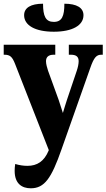

<svg xmlns="http://www.w3.org/2000/svg" viewBox="-20 -777 574 1035"><path d="M270 -606C370 -606 430 -640 430 -695C430 -735 394 -757 327 -757C327 -690 314 -659 270 -659C226 -659 212 -690 212 -757C146 -757 110 -735 110 -695C110 -640 170 -606 270 -606ZM146 238C220 238 257 184 311 30L466 -409C487 -470 501 -482 527 -482H534V-536H351V-482H362C390 -482 404 -472 404 -447C404 -433 400 -414 394 -396L341 -239C333 -215 327 -194 319 -168C311 -194 304 -215 296 -239L239 -396C234 -412 228 -431 228 -447C228 -469 241 -482 269 -482H278V-536H0V-482H4C34 -482 46 -471 61 -433L243 32L242 35C218 93 180 117 128 117C107 117 86 114 62 107C60 120 59 132 59 144C59 214 99 238 146 238Z"/></svg>

Font: Noto Serif Condensed ExtraBold
Style: Regular
Weight: 800
Width: 3
Designer: Monotype Design Team
Foundry: Monotype Imaging Inc.
Version: Version 2.013